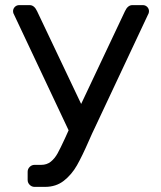

<svg xmlns="http://www.w3.org/2000/svg" viewBox="-20 -540 627 750"><path d="M31 -496Q31 -506 38 -513Q45 -520 55 -520H96Q114 -520 125 -496L297 -134L468 -496Q479 -520 497 -520H538Q548 -520 555 -513Q562 -506 562 -496Q562 -492 561 -489L350 -40Q342 -24 328 8Q301 70 280.5 106Q260 142 229.5 166Q199 190 156 190H115Q104 190 96 182Q88 174 88 163V131Q88 120 96 112Q104 104 115 104H141Q163 104 178.5 91.5Q194 79 205 59Q216 39 234 0L248 -31L32 -489Q31 -492 31 -496Z"/></svg>

Font: Rubik
Style: Regular
Weight: 400
Designer: Hubert & Fischer
Foundry: Hubert & Fischer
Version: Version 1.100